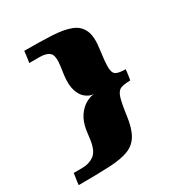

<svg xmlns="http://www.w3.org/2000/svg" viewBox="-141 -617 698 749"><g transform="rotate(-30 207.5 -242.0)"><path d="M125 -88 131 -133Q137 -169 152.5 -192Q168 -215 188.5 -227Q209 -239 227 -240Q209 -241 192 -254Q175 -267 166.5 -293.5Q158 -320 163 -361L168 -396Q175 -444 161 -457.5Q147 -471 115 -471H69Q70 -474 71.5 -485.5Q73 -497 74.5 -508.5Q76 -520 76 -522Q147 -522 199 -519.5Q251 -517 283.5 -504.5Q316 -492 329 -462.5Q342 -433 334 -380Q327 -329 327 -303.5Q327 -278 339 -270Q351 -262 383 -262Q383 -260 381.5 -249Q380 -238 378.5 -227.5Q377 -217 376 -215Q348 -215 333 -209Q318 -203 310.5 -179.5Q303 -156 296 -104Q289 -51 272 -21.5Q255 8 222.5 20.5Q190 33 135.5 35.5Q81 38 -2 38Q-2 35 -0.5 24Q1 13 3 1Q5 -11 5 -13Q14 -13 24.5 -13Q35 -13 42 -13Q74 -13 96 -28.5Q118 -44 125 -88Z"/></g></svg>

Font: Genos
Style: Bold Italic
Weight: 700
Italic angle: -8°
Version: Version 1.010